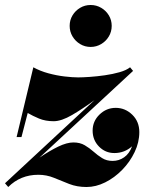

<svg xmlns="http://www.w3.org/2000/svg" viewBox="-60 -739 593 769"><path d="M219 -635.4Q219 -658.5 230.4 -677.4Q241.8 -696.3 260.8 -707.6Q279.9 -719 303 -719Q326.1 -719 345.4 -707.6Q364.6 -696.3 376 -677.4Q387.4 -658.5 387.4 -635.4Q387.4 -612.3 376 -593.2Q364.6 -574.1 345.4 -562.6Q326.1 -551 303 -551Q279.9 -551 260.8 -562.6Q241.8 -574.1 230.4 -593.2Q219 -612.3 219 -635.4ZM6.5 -190 73.5 -469.5Q100.5 -454.5 133.5 -445.5Q166.5 -436.5 198.2 -432.8Q230 -429 253 -429Q271 -429 299.8 -431Q328.5 -433 360 -437.5Q391.5 -442 418.8 -449.8Q446 -457.5 461 -469.5L473 -455L98 -107.5Q138.5 -135 173.2 -151.8Q208 -168.5 234 -168.5Q260.5 -168.5 279.5 -157.2Q298.5 -146 314.8 -131.5Q331 -117 349 -105.8Q367 -94.5 391 -94.5Q416.5 -94.5 437.2 -109Q458 -123.5 469 -153Q438.5 -126 398 -126Q362 -126 336.5 -152Q311 -178 311 -216Q311 -253.5 338.5 -280.2Q366 -307 403.5 -307Q441.5 -307 469.8 -279.5Q498 -252 498 -210Q498 -169 479.2 -129.8Q460.5 -90.5 429.5 -58.8Q398.5 -27 361.2 -8.5Q324 10 286.5 10Q248.5 10 217.2 -2.2Q186 -14.5 156.2 -26.8Q126.5 -39 93.5 -39Q22 -39 -27 10L-40 -5L318.5 -338Q271.5 -303.5 228.8 -278.5Q186 -253.5 155 -253.5Q122 -253.5 96.2 -264.2Q70.5 -275 51 -286.5L26 -190Z"/></svg>

Font: Bodoni* 11pt Fatface
Style: Italic
Weight: 900
Italic angle: -13°
Version: Version 2.3